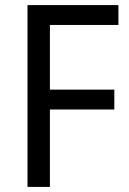

<svg xmlns="http://www.w3.org/2000/svg" viewBox="-20 -734 508 754"><path d="M176 0H88V-714H445V-636H176V-382H429V-304H176Z"/></svg>

Font: Noto Sans Devanagari SemiCondensed
Style: Regular
Weight: 400
Width: 4
Designer: Jelle Bosma - Monotype Design Team
Foundry: Monotype Imaging Inc.
Version: Version 2.006